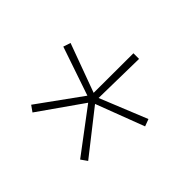

<svg xmlns="http://www.w3.org/2000/svg" viewBox="-98 -846 658 658"><g transform="rotate(45 231.5 -517.0)"><path d="M248 -495.1 369.6 -340.3 346.7 -324.2 228.5 -481.4 117.2 -322.8 95.2 -338.4 209.5 -496.6 32.2 -557.1 41 -583.5 217.8 -518.6 218.3 -710.9H245.6L242.2 -518.1L414.1 -587.9L423.8 -562Z"/></g></svg>

Font: Hanuman Thin
Style: Regular
Weight: 100
Designer: Danh Hong
Version: Version 8.002; ttfautohint (v1.8.3)